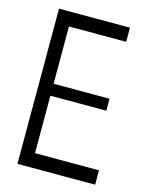

<svg xmlns="http://www.w3.org/2000/svg" viewBox="-109 -784 659 852"><g transform="rotate(15 220.0 -358.5)"><path d="M381 -650H118V-387H375V-332H118V-68H412V-2H55V-715H381Z"/></g></svg>

Font: Fundamental  Brigade Scvhlank
Style: Regular
Weight: 100
Designer: Peter Wiegel, original typeface by Arno Drescher 1935
Foundry: Peter Wiegel
Version: Version 0.000 2012 initial release